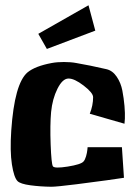

<svg xmlns="http://www.w3.org/2000/svg" viewBox="-20 -711 519 732"><path d="M158.7 -524.4 126 -582 317.4 -690.9 343.3 -594.2ZM271 -470.7Q320.3 -462.4 385.7 -447.3Q409.2 -441.9 425 -418.5Q440.9 -395 446.5 -365.5Q452.1 -335.9 454.6 -307.1Q457 -278.3 456.1 -258.8L454.6 -239.3L322.3 -277.3Q335 -309.1 335 -340.8Q334.5 -357.4 298.8 -384.8Q263.2 -412.1 240.7 -411.6Q218.3 -411.1 199 -372.6Q179.7 -334 174.8 -283.7Q170.4 -234.4 173.1 -160.6Q175.8 -86.9 181.6 -77.1Q187.5 -67.9 238 -75.9Q288.6 -84 298.3 -95.2Q304.2 -101.6 308.1 -115.2Q312 -128.9 313 -139.6L314 -149.9H444.8L452.6 -33.2Q426.8 -29.3 387 -23.7Q347.2 -18.1 271.5 -8.5Q195.8 1 175.8 1Q133.8 0.5 95.7 -4.6Q57.6 -9.8 46.9 -20.5Q33.2 -34.2 25.4 -84.2Q17.6 -134.3 22.9 -213.4Q35.2 -392.6 85 -435.1Q114.3 -459 176.8 -470.7Q197.3 -474.6 223.6 -474.6Q250.5 -474.6 271 -470.7Z"/></svg>

Font: Some Time Later
Style: Regular
Weight: 400
Version: Version 003.300